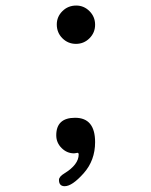

<svg xmlns="http://www.w3.org/2000/svg" viewBox="-20 -553 540 685"><path d="M248 -132.8Q319.3 -132.8 319.3 -45.9Q319.3 19.5 278.3 65.4Q237.3 111.3 210.9 111.3Q190.4 111.3 190.4 88.9Q190.4 77.1 210 65.4Q260.7 34.2 260.7 -2Q260.7 -7.8 255.9 -7.8L251 -6.8L244.1 -5.9Q218.8 -5.9 199.7 -24.9Q180.7 -43.9 180.7 -70.3Q180.7 -132.8 248 -132.8ZM252 -533.2Q279.3 -533.2 299.3 -513.2Q319.3 -493.2 319.3 -464.8Q319.3 -436.5 299.3 -416.5Q279.3 -396.5 251 -396.5Q222.7 -396.5 202.6 -416.5Q182.6 -436.5 182.6 -465.8Q182.6 -493.2 202.6 -513.2Q222.7 -533.2 252 -533.2Z"/></svg>

Font: MotoyaLMaru
Style: W3 mono
Weight: 400
Version: Version 1.01